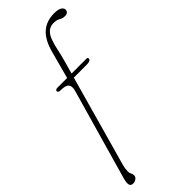

<svg xmlns="http://www.w3.org/2000/svg" viewBox="-294 -753 964 964"><g transform="rotate(-45 188.0 -271.0)"><path d="M65.5 -427Q65.5 -437.5 81 -437.5H149.5L188.5 -582.5Q206.5 -650.5 242.2 -682Q278 -713.5 332.5 -713.5Q362 -713.5 374.5 -705Q387 -696.5 387 -685.5Q387 -677 381 -670.8Q375 -664.5 362 -664.5Q345 -664.5 332 -672.8Q319 -681 295.5 -681Q250 -681 231 -625Q221.5 -599 215.5 -568.5Q209.5 -538 200 -505.5L181 -437.5H285.5Q295.5 -437.5 295.5 -430Q295.5 -422.5 287.8 -418.8Q280 -415 268 -415H174.5L38.5 70.5Q33 90 33 110Q33 122 37.5 129Q42 136 42 145.5Q42 156.5 32.2 164.2Q22.5 172 9.5 172Q-6.5 172 -10 158.8Q-13.5 145.5 -3.5 111.5L132 -363.5Q139.5 -390 129.2 -403.5Q119 -417 82.5 -417Q65.5 -417 65.5 -427Z"/></g></svg>

Font: Fraunces 72pt S100 Thin
Style: Italic
Weight: 100
Italic angle: -16°
Version: Version 1.000; ttfautohint (v1.8.3)